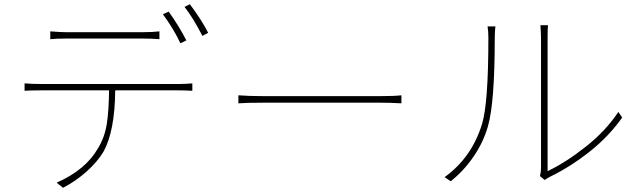

<svg xmlns="http://www.w3.org/2000/svg" viewBox="-20 -856 3040 912"><path d="M865.2 -664.1 836.9 -650.4Q805.7 -717.8 753.9 -788.1L781.2 -800.8Q829.1 -734.4 865.2 -664.1ZM658.2 -672.9H294.9Q251 -672.9 218.8 -669.9V-707Q269.5 -703.1 293 -703.1H658.2Q705.1 -703.1 737.3 -707V-669.9Q699.2 -672.9 658.2 -672.9ZM174.8 -457H829.1Q859.4 -457 893.6 -460V-424.8Q856.4 -426.8 829.1 -426.8H527.3Q525.4 -232.4 471.7 -135.7Q443.4 -87.9 391.6 -41.5Q339.8 4.9 279.3 36.1L249 11.7Q386.7 -48.8 445.3 -151.4Q477.5 -204.1 487.3 -267.6Q497.1 -331.1 498 -426.8H174.8Q124 -426.8 96.7 -424.8V-460Q134.8 -457 174.8 -457ZM856.4 -823.2 881.8 -835.9Q937.5 -761.7 968.8 -700.2L941.4 -685.5Q895.5 -774.4 856.4 -823.2Z M1112.3 -365.2V-403.3Q1161.1 -399.4 1230.5 -399.4H1789.1Q1851.6 -399.4 1886.7 -403.3V-365.2Q1836.9 -368.2 1790 -368.2H1230.5Q1150.4 -368.2 1112.3 -365.2Z M2121.1 4.9 2091.8 -14.6Q2220.7 -107.4 2269.5 -266.6Q2299.8 -364.3 2299.8 -676.8Q2299.8 -708 2295.9 -730.5H2333Q2330.1 -703.1 2330.1 -676.8Q2330.1 -369.1 2297.9 -256.8Q2276.4 -180.7 2229.5 -112.3Q2182.6 -43.9 2121.1 4.9ZM2567.4 -1 2544.9 -19.5Q2549.8 -39.1 2549.8 -58.6V-673.8Q2549.8 -698.2 2546.9 -736.3H2583Q2581.1 -723.6 2581.1 -673.8V-43Q2668.9 -85 2763.7 -160.2Q2858.4 -235.4 2917 -324.2L2935.5 -297.9Q2872.1 -208 2780.8 -135.7Q2689.5 -63.5 2592.8 -16.6Q2579.1 -9.8 2567.4 -1Z"/></svg>

Font: GenEi Gothic M ExtraLight
Style: Regular
Weight: 200
Designer: o_tamon (Modified); [Source Han Sans]
Ryoko NISHIZUKA  (kana & ideographs); Paul D. Hunt (Latin, Greek & Cyrillic); Wenl
Version: Version 1.1a;Original Version 1.004